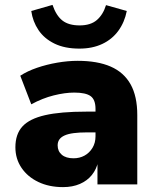

<svg xmlns="http://www.w3.org/2000/svg" viewBox="-20 -755 643 786"><path d="M238 11Q181 11 137 -10Q93 -31 68 -68Q43 -105 43 -152Q43 -206 72 -237.5Q101 -269 164.5 -283.5Q228 -298 332 -298H389V-213H334Q304 -213 281.5 -210Q259 -207 244.5 -200.5Q230 -194 223 -184Q216 -174 216 -160Q216 -136 233 -121.5Q250 -107 281 -107Q306 -107 326 -118Q346 -129 358.5 -149.5Q371 -170 371 -197V-309Q371 -347 351 -361.5Q331 -376 284 -376Q246 -376 200 -364.5Q154 -353 108 -328L63 -445Q92 -464 131.5 -477.5Q171 -491 214.5 -498.5Q258 -506 298 -506Q379 -506 433 -482.5Q487 -459 514.5 -410Q542 -361 542 -284V0H379V-94H382Q375 -62 356 -38.5Q337 -15 307 -2Q277 11 238 11ZM305 -556Q245 -556 203 -576.5Q161 -597 137.5 -632Q114 -667 108 -710L195 -735Q210 -691 235.5 -671Q261 -651 306 -651Q351 -651 376.5 -673Q402 -695 414 -734L499 -710Q490 -664 464.5 -629Q439 -594 398.5 -575Q358 -556 305 -556Z"/></svg>

Font: Nunito Sans 11pt Black
Style: Regular
Weight: 900
Version: Version 3.101;gftools[0.9.27]